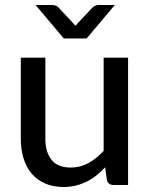

<svg xmlns="http://www.w3.org/2000/svg" viewBox="-20 -738 599 766"><path d="M491 -508V0H432.5Q412.5 0 406.5 -19.5L399.5 -70.5Q383 -53 365 -38.5Q347 -24 326.5 -13.8Q306 -3.5 283 2.2Q260 8 233.5 8Q191.5 8 159.8 -6Q128 -20 106.5 -45.2Q85 -70.5 74 -106Q63 -141.5 63 -184.5V-508H161V-184.5Q161 -130 186 -99.8Q211 -69.5 262.5 -69.5Q300 -69.5 332.5 -87.2Q365 -105 393.5 -136V-508ZM438 -718 325.5 -584.5H234.5L122 -718H190Q196 -718 201.8 -715.8Q207.5 -713.5 211 -710.5L272 -645.5Q276.5 -641 281 -635Q285.5 -641 290 -645.5L351.5 -710.5Q355 -713 360.8 -715.5Q366.5 -718 372.5 -718Z"/></svg>

Font: Lato 2
Style: Regular
Weight: 500
Designer: Lukasz Dziedzic with Adam Twardoch and Botio Nikoltchev
Foundry: tyPoland Lukasz Dziedzic
Version: Version 2.015; 2015-08-06; http://www.latofonts.com/